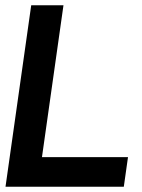

<svg xmlns="http://www.w3.org/2000/svg" viewBox="-20 -712 541 732"><path d="M99 -692 1 0H452L468 -113H140L222 -692Z"/></svg>

Font: Cantarell
Style: BoldOblique
Weight: 700
Italic angle: -8°
Designer: Dave Crossland
Version: Version 0.024